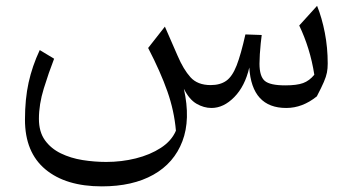

<svg xmlns="http://www.w3.org/2000/svg" viewBox="-20 -372 1234 672"><path d="M981.9 5.9Q861.3 5.9 852.5 -135.7Q837.4 -70.3 800 -32.2Q762.7 5.9 720.2 5.9Q693.4 5.9 667.7 -9Q642.1 -23.9 623.5 -61.5Q647.5 45.9 618.4 122.3Q589.4 198.7 516.8 239.5Q444.3 280.3 336.4 280.3Q210.4 280.3 138.9 220.7Q67.4 161.1 67.4 46.9Q67.4 -25.4 80.1 -83Q92.8 -140.6 119.1 -196.8L169.4 -166.5Q150.4 -117.7 133.3 -62.3Q116.2 -6.8 116.2 43.9Q116.2 89.4 137.2 118.7Q158.2 147.9 192.9 164.8Q227.5 181.6 269 188.2Q310.5 194.8 351.6 194.8Q405.3 194.8 455.3 182.4Q505.4 169.9 543 145.5Q580.6 121.1 595.7 85.4Q589.8 16.1 565.9 -52Q542 -120.1 498.5 -204.1L557.1 -278.8L601.6 -176.8Q622.1 -128.9 646.7 -101.6Q671.4 -74.2 717.3 -74.2Q750.5 -74.2 771.7 -89.1Q793 -104 808.1 -142.6Q823.2 -181.2 838.9 -251.5L896 -249.5Q894.5 -239.3 892.6 -220.5Q890.6 -201.7 889.4 -182.1Q888.2 -162.6 888.2 -149.4Q888.2 -105 906.5 -89.1Q924.8 -73.2 978.5 -73.2Q1019 -73.2 1041 -81.3Q1063 -89.4 1080.1 -110.4Q1072.8 -157.7 1059.3 -200.9Q1045.9 -244.1 1027.3 -282.7L1089.8 -351.6Q1106.9 -309.1 1116.9 -257.3Q1127 -205.6 1127 -149.4Q1127 -132.3 1124.3 -118.2Q1121.6 -104 1113.5 -85.2Q1105.5 -66.4 1088.9 -34.7Q1038.6 5.9 981.9 5.9Z"/></svg>

Font: Pinar-DS1-FD Regular
Style: Regular
Weight: 400
Designer: Amin Abedi
Version: Version 3.000